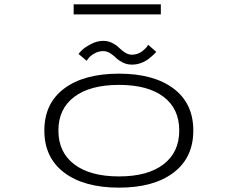

<svg xmlns="http://www.w3.org/2000/svg" viewBox="-20 -850 1090 881"><path d="M318 -830H718V-784H318ZM585.5 -553.5Q562.5 -553.5 543.2 -563.2Q524 -573 512.5 -584.5Q501 -596 485.5 -605.8Q470 -615.5 453.5 -615.5Q431.5 -615.5 412.5 -604.2Q393.5 -593 385.5 -582L377.5 -571L340.5 -602.5Q343.5 -607.5 356.5 -620.2Q369.5 -633 397.5 -647.8Q425.5 -662.5 453.5 -662.5Q476.5 -662.5 495.8 -652.5Q515 -642.5 526.5 -630.8Q538 -619 553.5 -609Q569 -599 585.5 -599Q599.5 -599 612.2 -603.8Q625 -608.5 633.2 -615.2Q641.5 -622 648 -628.5Q654.5 -635 657 -640L660 -644.5L697 -612Q692 -606 685.5 -599.8Q679 -593.5 663.8 -581.2Q648.5 -569 628 -561.2Q607.5 -553.5 585.5 -553.5ZM526 11Q366 11 274.8 -57.8Q183.5 -126.5 183.5 -251Q183.5 -376 274.8 -444Q366 -512 526 -512Q685.5 -512 776.2 -443.8Q867 -375.5 867 -251Q867 -126.5 776.2 -57.8Q685.5 11 526 11ZM802.5 -251Q802.5 -351.5 730.2 -406Q658 -460.5 526 -460.5Q394 -460.5 321 -405.8Q248 -351 248 -251Q248 -151 321 -95.8Q394 -40.5 526 -40.5Q658 -40.5 730.2 -96Q802.5 -151.5 802.5 -251Z"/></svg>

Font: League Mono Extended UltraLight
Style: Regular
Weight: 200
Width: 9
Designer: Tyler Finck
Foundry: The League of Moveable Type / Tyler Finck
Version: Version 2.210